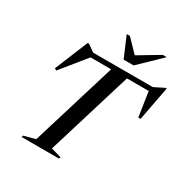

<svg xmlns="http://www.w3.org/2000/svg" viewBox="-204 -1081 1196 1244"><g transform="rotate(30 394.0 -459.0)"><path d="M736 -670H201L266 -678.5L109.5 -485.5L94.5 -493L196.5 -742H206L272 -695.5L224.5 -705H737.5L686 -695.5L778.5 -742H787.5L739 -487H722L693 -678.5ZM418 -685H536L337.5 -34L413.5 -12.5L410 0H130L134 -12.5L219.5 -35ZM686 -918 527 -764.5H452L386.5 -918H410.5L513.5 -811H477L656.5 -918Z"/></g></svg>

Font: Newsreader 60pt Medium
Style: Italic
Weight: 500
Italic angle: -17°
Designer: Hugues Gentile
Foundry: Production Type
Version: Version 1.003